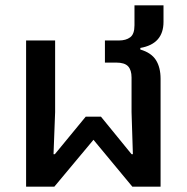

<svg xmlns="http://www.w3.org/2000/svg" viewBox="-20 -701 704 721"><path d="M78 -549H187V-280L181 -122H186L302 -263H359L474 -122H479L474 -280V-410Q474 -438 461 -452Q448 -466 416 -466H374V-549H427Q453 -549 469 -561Q485 -573 485 -606V-681H594V-619Q594 -536 507 -521V-515Q548 -503 565.5 -475.5Q583 -448 583 -405V0H477L331 -176L184 0H78Z"/></svg>

Font: IBM Plex Sans Thai Medium
Style: Regular
Weight: 500
Designer: Mike Abbink, Paul van der Laan, Pieter van Rosmalen, Ben Mitchell, Mark Frömberg
Foundry: Bold Monday
Version: Version 1.1